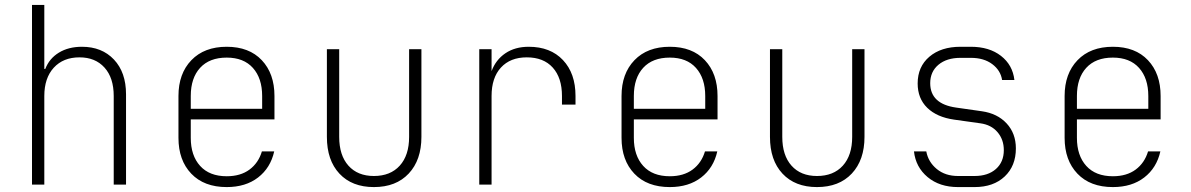

<svg xmlns="http://www.w3.org/2000/svg" viewBox="-20 -750 4840 780"><path d="M110 0V-730H160V-470H164Q180 -512 219 -536Q258 -560 313 -560Q394 -560 443 -508Q492 -456 492 -367V0H442V-360Q442 -434 404.5 -475.5Q367 -517 303 -517Q237 -517 198.5 -475Q160 -433 160 -360V0Z M901 10Q809 10 757 -44.5Q705 -99 705 -190V-360Q705 -451 757.5 -505.5Q810 -560 901 -560Q992 -560 1043.5 -505.5Q1095 -451 1095 -360V-265H755V-190Q755 -118 793 -76Q831 -34 901 -34Q957 -34 993.5 -61Q1030 -88 1044 -135H1094Q1079 -68 1028.5 -29Q978 10 901 10ZM755 -308H1045V-360Q1045 -432 1007.5 -474Q970 -516 901 -516Q831 -516 793 -474.5Q755 -433 755 -360Z M1499 10Q1410 10 1359 -44.5Q1308 -99 1308 -194V-550H1358V-194Q1358 -119 1395.5 -77Q1433 -35 1499 -35Q1566 -35 1604 -77Q1642 -119 1642 -194V-550H1692V-194Q1692 -100 1640.5 -45Q1589 10 1499 10Z M1927 0V-550H1977V-461Q1994 -507 2033 -533.5Q2072 -560 2128 -560Q2216 -560 2267 -506Q2318 -452 2318 -360V-325H2263V-360Q2263 -434 2225.5 -475.5Q2188 -517 2120 -517Q2053 -517 2015 -475.5Q1977 -434 1977 -360V0Z M2701 10Q2609 10 2557 -44.5Q2505 -99 2505 -190V-360Q2505 -451 2557.5 -505.5Q2610 -560 2701 -560Q2792 -560 2843.5 -505.5Q2895 -451 2895 -360V-265H2555V-190Q2555 -118 2593 -76Q2631 -34 2701 -34Q2757 -34 2793.5 -61Q2830 -88 2844 -135H2894Q2879 -68 2828.5 -29Q2778 10 2701 10ZM2555 -308H2845V-360Q2845 -432 2807.5 -474Q2770 -516 2701 -516Q2631 -516 2593 -474.5Q2555 -433 2555 -360Z M3299 10Q3210 10 3159 -44.5Q3108 -99 3108 -194V-550H3158V-194Q3158 -119 3195.5 -77Q3233 -35 3299 -35Q3366 -35 3404 -77Q3442 -119 3442 -194V-550H3492V-194Q3492 -100 3440.5 -45Q3389 10 3299 10Z M3872 10Q3797 10 3748.5 -30.5Q3700 -71 3693 -135H3743Q3751 -92 3785.5 -63.5Q3820 -35 3872 -35H3939Q3994 -35 4026 -63.5Q4058 -92 4058 -140Q4058 -183 4032.5 -213Q4007 -243 3963 -249L3856 -264Q3786 -274 3747 -312Q3708 -350 3708 -411Q3708 -479 3755.5 -519.5Q3803 -560 3882 -560H3924Q3999 -560 4046.5 -523Q4094 -486 4101 -425H4051Q4045 -464 4011 -489.5Q3977 -515 3924 -515H3882Q3826 -515 3792.5 -487Q3759 -459 3759 -412Q3759 -328 3864 -313L3969 -298Q4032 -289 4069.5 -248.5Q4107 -208 4107 -147Q4107 -76 4061.5 -33Q4016 10 3939 10Z M4501 10Q4409 10 4357 -44.5Q4305 -99 4305 -190V-360Q4305 -451 4357.5 -505.5Q4410 -560 4501 -560Q4592 -560 4643.5 -505.5Q4695 -451 4695 -360V-265H4355V-190Q4355 -118 4393 -76Q4431 -34 4501 -34Q4557 -34 4593.5 -61Q4630 -88 4644 -135H4694Q4679 -68 4628.5 -29Q4578 10 4501 10ZM4355 -308H4645V-360Q4645 -432 4607.5 -474Q4570 -516 4501 -516Q4431 -516 4393 -474.5Q4355 -433 4355 -360Z"/></svg>

Font: NKDuy Mono Thin
Style: Regular
Weight: 100
Monospace: yes
Designer: NKDuy
Foundry: NKDuy
Version: Version 2.251; ttfautohint (v1.8.4.7-5d5b)